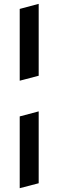

<svg xmlns="http://www.w3.org/2000/svg" viewBox="-20 -739 305 1003"><path d="M83 -317.4V-692.4L182.1 -718.8V-343.3ZM83 244.1V-130.9L182.1 -157.2V218.3Z"/></svg>

Font: Vesper Libre
Style: Bold
Weight: 700
Designer: Robert Keller & Kimya Gandhi
Foundry: Mota Italic
Version: Version 1.058